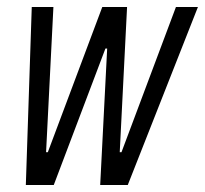

<svg xmlns="http://www.w3.org/2000/svg" viewBox="-20 -530 587 550"><path d="M54 0 71 -510H133L112 -94H117L273 -510H344L323 -94H328L484 -510H547L346 0H267L287 -391H282L134 0Z"/></svg>

Font: Saira ExtraCondensed
Style: Italic
Weight: 400
Width: 2
Italic angle: -12°
Designer: Hector Gatti with collaboration of the Omnibus-Type team
Foundry: Omnibus-Type
Version: Version 1.101